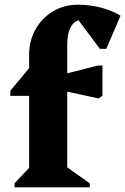

<svg xmlns="http://www.w3.org/2000/svg" viewBox="-20 -797 533 817"><path d="M42 0V-17L104 -83V-389H24V-411L104 -507V-564Q104 -625 131.5 -673Q159 -721 206 -749Q253 -777 312 -777Q362 -777 410 -764.5Q458 -752 493 -730L432 -589H405L314 -711Q266 -694 266 -605V-485L396 -518H416V-390L400 -378L266 -407V-85L362 -17V0Z"/></svg>

Font: Platypi
Style: Bold
Weight: 700
Designer: David Sargent
Foundry: Bolt Cutter Type
Version: Version 1.200; ttfautohint (v1.8.4.7-5d5b)